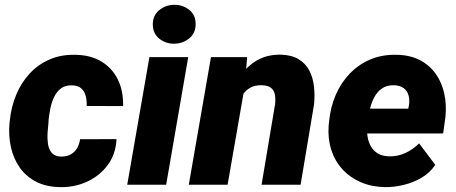

<svg xmlns="http://www.w3.org/2000/svg" viewBox="-20 -765 1887 795"><path d="M232.4 -116.7Q255.4 -116.2 272 -125.2Q288.6 -134.3 298.6 -150.6Q308.6 -167 311.5 -188.5L462.4 -189Q459.5 -126.5 426 -81.5Q392.6 -36.6 340.3 -12.7Q288.1 11.2 228 9.8Q170.4 8.8 128.9 -12.9Q87.4 -34.7 61.5 -71.5Q35.6 -108.4 25.1 -156.2Q14.6 -204.1 19.5 -257.3L21 -269Q26.9 -324.7 47.6 -374Q68.4 -423.3 103 -460.7Q137.7 -498 185.3 -518.8Q232.9 -539.6 292.5 -538.1Q356 -537.1 400.6 -509.8Q445.3 -482.4 468.3 -435.1Q491.2 -387.7 489.7 -325.7L338.9 -326.2Q339.8 -347.2 335.2 -366.5Q330.6 -385.7 317.4 -398.2Q304.2 -410.6 279.3 -411.6Q250.5 -412.6 232.4 -398.9Q214.4 -385.3 203.9 -363Q193.4 -340.8 188.5 -315.7Q183.6 -290.5 181.2 -268.6L180.7 -257.3Q178.7 -239.7 177 -216.1Q175.3 -192.4 178.5 -169.9Q181.6 -147.5 193.8 -132.6Q206.1 -117.7 232.4 -116.7Z M759.3 -528.3 668 0H506.8L598.6 -528.3ZM612.8 -661.6Q611.8 -699.7 638.4 -722.2Q665 -744.6 701.2 -745.1Q735.8 -745.6 762.7 -724.9Q789.6 -704.1 790 -667.5Q791 -629.4 764.4 -606.9Q737.8 -584.5 701.7 -584Q667 -583.5 640.4 -604.2Q613.8 -625 612.8 -661.6Z M993.2 -406.7 922.4 0H761.7L853.5 -528.3H1003.4ZM953.1 -282.2 919.9 -280.3Q924.3 -327.6 939.5 -374.3Q954.6 -420.9 981.7 -458.5Q1008.8 -496.1 1049.1 -517.8Q1089.4 -539.6 1144 -538.6Q1188.5 -537.1 1217 -519.5Q1245.6 -502 1260.7 -472.9Q1275.9 -443.8 1280 -407.5Q1284.2 -371.1 1280.3 -332.5L1224.6 0H1063L1119.1 -334Q1121.6 -356.9 1117.9 -374.5Q1114.3 -392.1 1101.3 -401.9Q1088.4 -411.6 1063 -412.1Q1034.7 -412.6 1015.4 -401.4Q996.1 -390.1 983.6 -370.8Q971.2 -351.6 964.1 -328.4Q957 -305.2 953.1 -282.2Z M1573.7 9.8Q1519 8.8 1474.1 -10.5Q1429.2 -29.8 1397.9 -64Q1366.7 -98.1 1351.8 -144.3Q1336.9 -190.4 1340.8 -245.1L1342.8 -264.2Q1348.6 -321.8 1370.1 -371.8Q1391.6 -421.9 1427.7 -459.7Q1463.9 -497.6 1512.9 -518.6Q1562 -539.6 1623 -538.1Q1678.2 -537.1 1718.5 -516.1Q1758.8 -495.1 1784.2 -459.2Q1809.6 -423.3 1819.6 -377.2Q1829.6 -331.1 1824.2 -279.3L1814.9 -212.4H1395L1411.6 -315.4L1670.4 -314.9L1673.3 -329.1Q1676.8 -352.1 1671.4 -370.6Q1666 -389.2 1651.4 -400.1Q1636.7 -411.1 1611.8 -412.1Q1581.5 -412.6 1561.8 -398.9Q1542 -385.3 1530 -362.8Q1518.1 -340.3 1511.7 -314.2Q1505.4 -288.1 1502.4 -264.2L1500.5 -245.6Q1498.5 -221.7 1502 -199.2Q1505.4 -176.8 1515.9 -158.7Q1526.4 -140.6 1544.4 -129.6Q1562.5 -118.7 1589.8 -117.7Q1626.5 -116.7 1658.2 -131.3Q1689.9 -146 1715.3 -171.4L1782.2 -82.5Q1760.3 -49.3 1725.6 -29.1Q1690.9 -8.8 1651.1 0.7Q1611.3 10.3 1573.7 9.8Z"/></svg>

Font: Roboto Black
Style: Italic
Weight: 900
Italic angle: -12°
Designer: Christian Robertson
Foundry: Google
Version: Version 3.0; 2020